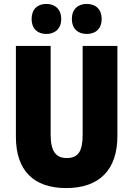

<svg xmlns="http://www.w3.org/2000/svg" viewBox="-20 -948 679 978"><path d="M141 -851C141 -802 171 -775 216 -775C261 -775 292 -803 292 -851C292 -900 261 -928 216 -928C171 -928 141 -901 141 -851ZM346 -851C346 -803 376 -775 422 -775C468 -775 498 -803 498 -851C498 -900 468 -928 422 -928C377 -928 346 -901 346 -851ZM578 -255V-714H401V-262C401 -175 377 -143 320 -143C266 -143 238 -176 238 -261V-714H61V-251C61 -79 152 10 317 10C488 10 578 -85 578 -255Z"/></svg>

Font: Noto Sans Armenian Condensed Black
Style: Regular
Weight: 900
Width: 3
Designer: Monotype Design Team
Foundry: Monotype Imaging Inc.
Version: Version 2.008